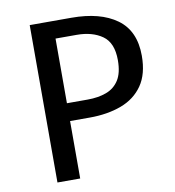

<svg xmlns="http://www.w3.org/2000/svg" viewBox="-80 -778 775 849"><g transform="rotate(-10 307.5 -353.5)"><path d="M574.4 -487.7Q574.4 -405.1 539.2 -354.6Q504.1 -304.1 442.1 -281Q380 -257.9 300 -257.9H211.8V0H109.7V-706.7H296.9Q426.2 -706.7 500.3 -653.1Q574.4 -599.5 574.4 -487.7ZM466.7 -486.7Q466.7 -564.6 421.8 -596.4Q376.9 -628.2 306.7 -628.2H211.8V-337.9H305.1Q352.3 -337.9 388.7 -351.3Q425.1 -364.6 445.9 -396.9Q466.7 -429.2 466.7 -486.7Z"/></g></svg>

Font: Fira Code Retina
Style: Regular
Weight: 450
Monospace: yes
Designer: Carrois Corporate, Edenspiekermann AG, Nikita Prokopov
Foundry: Carrois Corporate, Edenspiekermann AG, Nikita Prokopov
Version: Version 6.002